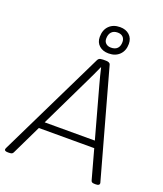

<svg xmlns="http://www.w3.org/2000/svg" viewBox="-181 -1022 957 1129"><g transform="rotate(20 298.0 -457.0)"><path d="M5 2Q-7 2 -12 -1Q-17 -4 -17 -9Q-17 -11 -16 -14Q-15 -17 -13 -21L311 -686Q314 -692 318 -695.5Q322 -699 329 -700.5Q336 -702 344 -702H359Q369 -702 375 -700.5Q381 -699 385.5 -695.5Q390 -692 391 -686L575 -22Q577 -18 577 -15Q577 -12 577 -10Q577 -5 571.5 -1.5Q566 2 554 2H549Q538 2 532 -0.5Q526 -3 524 -11L375 -552Q367 -579 361 -604.5Q355 -630 349 -655H347Q336 -630 324 -604.5Q312 -579 299 -552L37 -9Q33 -2 27 0Q21 2 9 2ZM106 -195V-238H495V-195ZM361 -747Q325 -747 302.5 -767Q280 -787 280 -821Q280 -865 305.5 -890.5Q331 -916 374 -916Q410 -916 432.5 -895.5Q455 -875 455 -840Q455 -798 429.5 -772.5Q404 -747 361 -747ZM363 -784Q389 -784 402.5 -798Q416 -812 416 -838Q416 -858 404 -869.5Q392 -881 371 -881Q346 -881 332.5 -866Q319 -851 319 -824Q319 -806 331 -795Q343 -784 363 -784Z"/></g></svg>

Font: Asap ExtraLight
Style: Italic
Weight: 250
Italic angle: -6°
Version: Version 3.001